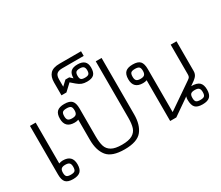

<svg xmlns="http://www.w3.org/2000/svg" viewBox="-142 -1185 1773 1542"><g transform="rotate(-30 744.5 -414.0)"><path d="M65 -78V-529H118V-150Q136 -157 154 -157Q242 -157 242 -71Q242 -25 220.5 -5Q199 15 153 15Q104 15 84.5 -6.5Q65 -28 65 -78ZM202 -71Q202 -96 191.5 -106.5Q181 -117 154 -117Q128 -117 117 -106.5Q106 -96 106 -71Q106 -44 116.5 -34.5Q127 -25 154 -25Q182 -25 192 -34.5Q202 -44 202 -71Z M426 -191V-378Q411 -372 390 -372Q302 -372 302 -458Q302 -504 323.5 -524Q345 -544 391 -544Q440 -544 460 -522.5Q480 -501 480 -451V-191Q480 -135 491 -100.5Q502 -66 535 -47Q568 -28 631 -28Q694 -28 727 -47Q760 -66 771 -100.5Q782 -135 782 -191V-714H836V-191Q836 -94 792 -39.5Q748 15 631 15Q514 15 470 -39.5Q426 -94 426 -191ZM438 -458Q438 -485 427.5 -494.5Q417 -504 390 -504Q362 -504 352 -494.5Q342 -485 342 -458Q342 -433 352.5 -422.5Q363 -412 390 -412Q417 -412 427.5 -423Q438 -434 438 -458Z M552 -641 515 -673 453 -615H407V-734Q407 -787 433.5 -815Q460 -843 521 -843H720V-800H522Q486 -800 470 -785.5Q454 -771 454 -734V-668L498 -709H533L559 -685Q559 -728 579 -747Q599 -766 642 -766Q683 -766 704 -747.5Q725 -729 725 -689Q725 -645 705.5 -626Q686 -607 641 -607Q614 -607 594 -614.5Q574 -622 552 -641ZM687 -686Q687 -709 676.5 -719Q666 -729 642 -729Q616 -729 606.5 -719.5Q597 -710 597 -686Q597 -661 606.5 -652Q616 -643 642 -643Q667 -643 677 -652Q687 -661 687 -686Z M1266 -78Q1266 -97 1271 -107L1117 0H1060V-378Q1045 -372 1024 -372Q936 -372 936 -458Q936 -504 957.5 -524Q979 -544 1025 -544Q1074 -544 1093.5 -522.5Q1113 -501 1113 -451V-52L1346 -212Q1361 -222 1365.5 -230Q1370 -238 1370 -255V-529H1424V-254Q1424 -226 1408 -207Q1392 -188 1346 -158Q1399 -158 1421 -137Q1443 -116 1443 -71Q1443 -25 1421.5 -5Q1400 15 1354 15Q1305 15 1285.5 -6.5Q1266 -28 1266 -78ZM1072 -458Q1072 -485 1061.5 -494.5Q1051 -504 1024 -504Q996 -504 986 -494.5Q976 -485 976 -458Q976 -433 986.5 -422.5Q997 -412 1024 -412Q1051 -412 1061.5 -423Q1072 -434 1072 -458ZM1403 -71Q1403 -96 1392.5 -106.5Q1382 -117 1355 -117Q1328 -117 1317.5 -107Q1307 -97 1307 -71Q1307 -44 1317.5 -34.5Q1328 -25 1355 -25Q1383 -25 1393 -34.5Q1403 -44 1403 -71Z"/></g></svg>

Font: Pridi ExtraLight
Style: Regular
Weight: 275
Designer: Katatrad Team
Foundry: CadsonDemak
Version: Version 1.001